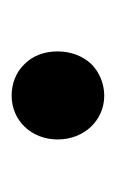

<svg xmlns="http://www.w3.org/2000/svg" viewBox="47 -236 203 338"><g transform="rotate(-90 149.0 -67.5)"><path d="M205 -126C191 -141 171 -149 149 -149C106 -149 72 -115 72 -68C72 -21 106 14 149 14C171 14 191 5 205 -9C219 -24 227 -45 227 -68C227 -92 219 -112 205 -126Z"/></g></svg>

Font: GenSekiGothic2 TW M
Style: Regular
Weight: 500
Version: Version 2.100;PS 2.1;hotconv 16.6.51;makeotf.lib2.5.65220 DE